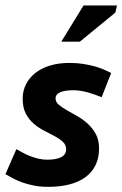

<svg xmlns="http://www.w3.org/2000/svg" viewBox="-34 -687 457 718"><path d="M27.3 -129.4Q37.6 -123.5 50.3 -116.5Q63 -109.4 77.9 -103.5Q92.8 -97.7 109.1 -93.8Q125.5 -89.8 142.6 -89.8Q176.3 -89.8 194.8 -99.4Q213.4 -108.9 213.4 -128.9Q213.4 -145 201.4 -156.2Q189.5 -167.5 171.4 -177.2Q153.3 -187 132.1 -197.8Q110.8 -208.5 92.8 -223.9Q74.7 -239.3 62.7 -261.7Q50.8 -284.2 50.8 -317.4Q50.8 -347.2 63.2 -371.8Q75.7 -396.5 98.4 -414.3Q121.1 -432.1 153.3 -441.9Q185.5 -451.7 225.6 -451.7Q253.4 -451.7 276.9 -448Q300.3 -444.3 319.8 -439Q339.4 -433.6 354.7 -426.8Q370.1 -419.9 381.8 -414.1L346.2 -323.7Q336.9 -327.1 325 -331.5Q313 -335.9 299.1 -340.1Q285.2 -344.2 270.3 -346.9Q255.4 -349.6 240.7 -349.6Q210 -349.6 191.9 -342.3Q173.8 -335 173.8 -318.4Q173.8 -305.7 185.8 -295.4Q197.8 -285.2 215.8 -274.9Q233.9 -264.6 255.1 -252.7Q276.4 -240.7 294.4 -224.1Q312.5 -207.5 324.5 -185.3Q336.4 -163.1 336.4 -131.8Q336.4 -95.7 323 -68.8Q309.6 -42 284.7 -23.9Q259.8 -5.9 224.9 2.9Q189.9 11.7 147 11.7Q116.7 11.7 92.3 6.8Q67.9 2 48.6 -5.1Q29.3 -12.2 13.9 -20.5Q-1.5 -28.8 -13.7 -35.6ZM278.3 -666.5H403.3L397.5 -640.1L264.6 -531.2H195.3Z"/></svg>

Font: PT Astra Sans
Style: Bold Italic
Weight: 700
Italic angle: -16°
Designer: A.Korolkova, I. Chaeva
Foundry: ParaType Ltd
Version: Version 1.002W